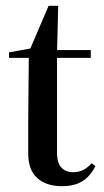

<svg xmlns="http://www.w3.org/2000/svg" viewBox="-20 -627 356 660"><path d="M131 -428V-455H292V-428ZM193 13Q139 13 108 -15Q77 -43 77 -99Q77 -129 77 -153Q77 -177 77 -213L79 -428H11V-447L111 -465L77 -443L147 -607H180L176 -443V-436V-103Q176 -66 191.5 -50.5Q207 -35 231 -35Q251 -35 266.5 -43Q282 -51 295 -66L308 -56Q297 -34 281.5 -18.5Q266 -3 244.5 5Q223 13 193 13Z"/></svg>

Font: Source Serif 4 60pt SemiBold
Style: Regular
Weight: 600
Version: Version 4.004;hotconv 1.0.116;makeotfexe 2.5.65601